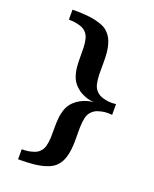

<svg xmlns="http://www.w3.org/2000/svg" viewBox="-152 -791 800 999"><g transform="rotate(20 247.5 -292.0)"><path d="M454.1 -262.2Q433.1 -264.6 413.6 -262.7Q396.5 -260.7 377.4 -254.6Q358.4 -248.5 344.2 -233.9Q329.6 -218.8 324.7 -195.3Q319.8 -171.9 319.1 -143.6Q318.4 -115.2 319.1 -84.2Q319.8 -53.2 316.7 -23.2Q313.5 6.8 303.5 33.9Q293.5 61 271 81.1Q258.3 92.3 240.5 99.6Q222.7 106.9 202.6 111.6Q182.6 116.2 162.1 118.4Q141.6 120.6 123.8 121.3Q106 122.1 92.3 122.1H73.2V66.9Q91.3 66.9 108.9 64.5Q124 62 140.1 56.6Q156.2 51.3 168 40Q183.1 25.4 188.5 3.9Q193.8 -17.6 194.8 -43Q195.8 -68.4 195.3 -95.9Q194.8 -123.5 197.5 -150.6Q200.2 -177.7 209.2 -202.6Q218.3 -227.5 238.8 -247.1Q254.4 -261.7 271 -270.5Q287.6 -279.3 302.5 -283.9Q317.4 -288.6 328.6 -290Q339.8 -291.5 344.2 -292Q340.8 -292 329.8 -293Q318.8 -293.9 304 -298.3Q289.1 -302.7 272 -311.5Q254.9 -320.3 238.8 -335.9Q218.3 -355.5 209.2 -380.4Q200.2 -405.3 197.5 -432.4Q194.8 -459.5 195.3 -487.3Q195.8 -515.1 194.8 -540.8Q193.8 -566.4 188.5 -587.9Q183.1 -609.4 168 -624Q156.2 -635.3 140.1 -640.6Q124 -646 108.9 -648.4Q91.3 -650.9 73.2 -650.9V-706.1H92.3Q106 -706.1 123.8 -705.3Q141.6 -704.6 162.1 -702.4Q182.6 -700.2 202.6 -695.6Q222.7 -690.9 240.7 -683.6Q258.8 -676.3 271 -665Q293.5 -644.5 303.5 -617.4Q313.5 -590.3 316.7 -560.3Q319.8 -530.3 319.1 -499Q318.4 -467.8 319.1 -439.5Q319.8 -411.1 324.7 -387.5Q329.6 -363.8 344.2 -349.1Q358.4 -334.5 377.4 -328.4Q396.5 -322.3 413.6 -320.8Q433.1 -318.8 454.1 -321.8Z"/></g></svg>

Font: Charis SIL Eur
Style: Bold
Weight: 700
Foundry: SIL International
Version: Version 5.000